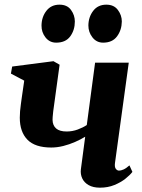

<svg xmlns="http://www.w3.org/2000/svg" viewBox="-20 -814 623 844"><path d="M242 -529.5 214 -325Q213.5 -320 212.8 -313Q212 -306 211.5 -299.5Q211 -293 211 -287Q211.5 -262.5 226.8 -249.2Q242 -236 273 -236Q298.5 -236 322 -244.8Q345.5 -253.5 361.5 -264.5L398 -538.5H546L485.5 -98Q483 -80 489 -72Q495 -64 503.5 -64Q511.5 -64 523 -69Q534.5 -74 549 -87L562 -58.5Q552 -45 531.8 -28.8Q511.5 -12.5 483 -0.8Q454.5 11 419.5 11Q389.5 11 369.8 -0.2Q350 -11.5 341.5 -29.8Q333 -48 335.5 -69.5L354.5 -213Q335 -201 310 -190Q285 -179 258 -172.2Q231 -165.5 205.5 -165.5Q134 -165.5 100.5 -200Q67 -234.5 67 -296.5Q67 -309.5 68.2 -325Q69.5 -340.5 71.8 -356.5Q74 -372.5 76 -387L86.5 -459.5L28 -490.5L33.5 -521.5L215 -545ZM227 -626.5Q198 -626.5 180 -649.5Q162 -672.5 162.5 -702Q163 -739.5 184 -766.5Q205 -793.5 241.5 -793.5Q275.5 -793.5 292.2 -770.2Q309 -747 309 -719.5Q309 -682 288.8 -654.2Q268.5 -626.5 227 -626.5ZM433.5 -626.5Q404.5 -626.5 386.5 -649.5Q368.5 -672.5 368.5 -702Q369 -739.5 389.8 -766.5Q410.5 -793.5 447.5 -793.5Q481 -793.5 498.2 -770.2Q515.5 -747 515.5 -719.5Q515 -682 494.5 -654.2Q474 -626.5 433.5 -626.5Z"/></svg>

Font: Merriweather 72pt ExtraBold
Style: Italic
Weight: 800
Italic angle: -7.8°
Version: Version 2.101